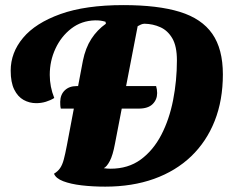

<svg xmlns="http://www.w3.org/2000/svg" viewBox="-20 -698 906 742"><path d="M386.7 23.3Q338 23.3 295.5 18.3Q253 13.3 224.3 2.3Q195.7 -8.7 188.7 -26.7Q203.7 -35.7 212.3 -48.3Q221 -61 226.5 -81.7Q232 -102.3 238.3 -135.3L300.3 -463Q310.3 -512.7 333 -547.7Q355.7 -582.7 389.3 -606.3L387.7 -614Q367.7 -620 347 -619.3Q294.7 -618 255.3 -587.5Q216 -557 194.2 -509.8Q172.3 -462.7 172.3 -408.7Q172.3 -362.7 189.7 -319.3Q175.3 -310.3 157.3 -304.8Q139.3 -299.3 120 -299.3Q93.7 -299.3 71.2 -311.8Q48.7 -324.3 35 -352Q21.3 -379.7 21.3 -425Q21.3 -494.7 69.2 -551.8Q117 -609 213.7 -643.7Q310.3 -678.3 457 -678.3Q590 -678.3 674.8 -652.2Q759.7 -626 800.5 -567.3Q841.3 -508.7 841.3 -410.7Q841.3 -310.7 809.7 -230.7Q778 -150.7 718.7 -93.8Q659.3 -37 575.3 -6.8Q491.3 23.3 386.7 23.3ZM215 -278.3Q213.3 -284.7 213 -292Q212.7 -299.3 212.7 -304.7Q213.3 -332.7 230.5 -349Q247.7 -365.3 275.7 -365.3H583.3Q585 -359.7 586.2 -352.5Q587.3 -345.3 587.3 -338.3Q587.3 -313 569.8 -295.7Q552.3 -278.3 516 -278.3ZM407.3 -46Q475.3 -46 523.7 -81.3Q572 -116.7 603.2 -176.5Q634.3 -236.3 649 -311.3Q663.7 -386.3 663.7 -464.7Q663.7 -519.3 646 -549.7Q628.3 -580 599.8 -592.8Q571.3 -605.7 538.3 -606.3Q531 -606 524.7 -603.2Q518.3 -600.3 512 -596.7L424.3 -142.7Q416 -97.7 404.3 -75.7Q392.7 -53.7 381 -48Q388 -47 394.7 -46.5Q401.3 -46 407.3 -46Z"/></svg>

Font: Sansita Swashed Light
Style: Regular
Weight: 300
Designer: Pablo Cosgaya
Foundry: Omnibus-Type
Version: Version 1.003